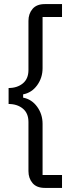

<svg xmlns="http://www.w3.org/2000/svg" viewBox="-20 -780 383 938"><path d="M199 138Q159 138 139 114.5Q119 91 119 56V-184Q119 -227 91.5 -249.5Q64 -272 22 -272V-350Q64 -350 91.5 -372.5Q119 -395 119 -438V-678Q119 -713 139 -736.5Q159 -760 199 -760H283V-697H188V-447Q188 -400 161.5 -363.5Q135 -327 93 -319V-303Q135 -295 161.5 -258.5Q188 -222 188 -175V75H283V138Z"/></svg>

Font: IBM Plex Sans
Style: Regular
Weight: 400
Designer: Mike Abbink, Paul van der Laan, Pieter van Rosmalen
Foundry: Bold Monday
Version: Version 3.005